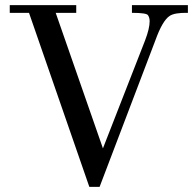

<svg xmlns="http://www.w3.org/2000/svg" viewBox="-20 -707 759 748"><path d="M712 -687V-657Q660 -658 641 -645Q613 -627 585 -549L368 21H328L93 -657H18V-687H277V-657H197L381 -129L545 -549Q563 -596 563 -624Q563 -638 557 -647Q553 -657 494 -657V-687Z"/></svg>

Font: GFS Didot
Style: Regular
Weight: 400
Designer: Takis Katsoulidis and George D. Matthiopoulos
Foundry: Takis Katsoulidis and George D. Matthiopoulos
Version: Version 1.0